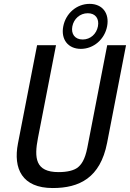

<svg xmlns="http://www.w3.org/2000/svg" viewBox="-20 -964 672 994"><path d="M253 9.5C390 9.5 499 -42.5 534.5 -224.5L632.5 -730H535L432 -199C419.5 -135.5 400.5 -111.5 382 -96.5C362.5 -82 330 -73 283 -73C162.5 -73 156.5 -146.5 176.5 -249.5L270 -730H172L73 -221.5C47.5 -90.5 94.5 9.5 253 9.5ZM307.5 -827.5C294.5 -760.5 332 -711 398.5 -711C465 -711 521.5 -760.5 534.5 -827.5C547.5 -895 510.5 -944 444 -944C377 -944 320.5 -895 307.5 -827.5ZM354.5 -827.5C362 -866.5 394 -895.5 434.5 -895.5C475 -895.5 494.5 -866.5 487 -827.5C479.5 -788.5 448.5 -759.5 408 -759.5C367.5 -759.5 347 -788.5 354.5 -827.5Z"/></svg>

Font: Monaspace Argon
Style: Italic
Weight: 400
Italic angle: -11°
Designer: Riley Cran & the Lettermatic Team
Foundry: Lettermatic
Version: Version 1.101 (Monaspace Argon)